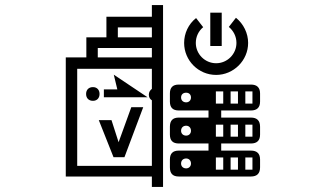

<svg xmlns="http://www.w3.org/2000/svg" viewBox="-20 -680 1240 756"><path d="M566 -307C566 -297 571 -289 578 -285V-27H284V-409H578V-330C571 -325 566 -317 566 -307ZM365 -491H578V-454H365ZM693 -296C693 -308 701 -315 713 -315C724 -315 732 -308 732 -296C732 -285 724 -277 713 -277C701 -277 693 -285 693 -296ZM693 -165C693 -177 701 -185 713 -185C724 -185 732 -177 732 -165C732 -154 724 -146 713 -146C701 -146 693 -154 693 -165ZM693 -36C693 -48 701 -56 713 -56C724 -56 732 -48 732 -36C732 -25 724 -17 713 -17C701 -17 693 -25 693 -36ZM859 -320V-272H830V-320ZM859 -189V-142H830V-189ZM859 -60V-12H830V-60ZM917 -60V-12H888V-60ZM974 -60V-12H946V-60ZM917 -320V-272H888V-320ZM917 -189V-142H888V-189ZM974 -320V-272H946V-320ZM974 -189V-142H946V-189ZM444 -572H578V-533H444ZM319 -310C319 -294 329 -283 346 -283C362 -283 372 -294 372 -310C372 -326 362 -337 346 -337C329 -337 319 -326 319 -310ZM622 -660H578V-614H399V-533H320V-454H239V15H578V56H622ZM427 -61H470L544 -258H497L447 -120L419 -207H369ZM442 -328H389V-297H561L428 -386ZM649 -280C649 -257 660 -245 684 -245H801V-217H684C660 -217 649 -205 649 -181V-150C649 -127 660 -115 684 -115H801V-87H684C660 -87 649 -75 649 -52V-21C649 3 660 15 684 15H968C992 15 1004 3 1004 -21V-52C1004 -75 992 -87 968 -87H851V-115H968C992 -115 1004 -127 1004 -150V-181C1004 -205 992 -217 968 -217H851V-245H968C992 -245 1004 -257 1004 -280V-312C1004 -335 992 -347 968 -347H684C660 -347 649 -335 649 -312ZM808 -499H853V-630H808ZM752 -609C722 -585 705 -549 705 -511C705 -442 761 -385 831 -385C900 -385 957 -442 957 -511C957 -549 939 -586 909 -610L881 -574C899 -559 911 -537 911 -511C911 -467 875 -431 831 -431C787 -431 751 -467 751 -511C751 -536 762 -558 780 -573Z"/></svg>

Font: CryptoKit 1.4
Style: Regular
Weight: 400
Monospace: yes
Designer: Oceane Juvin
Foundry: http://www.head-geneve.ch
Version: Version 1.000